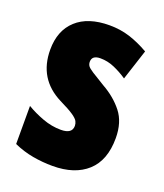

<svg xmlns="http://www.w3.org/2000/svg" viewBox="-112 -639 619 725"><g transform="rotate(20 198.0 -276.5)"><path d="M372 -170Q372 -81 322 -35.5Q272 10 183 10Q143 10 103.5 3Q64 -4 26 -21V-174Q56 -156 92.5 -142.5Q129 -129 166 -129Q211 -129 211 -161Q211 -170 206.5 -179Q202 -188 184.5 -200Q167 -212 128 -231Q25 -283 25 -400Q25 -477 72 -520Q119 -563 205 -563Q248 -563 286 -551Q324 -539 364 -516L324 -393Q299 -410 271.5 -422Q244 -434 215 -434Q181 -434 181 -408Q181 -399 185.5 -392Q190 -385 207 -374Q224 -363 259 -342Q309 -314 340.5 -274Q372 -234 372 -170Z"/></g></svg>

Font: Noto Sans Khmer UI ExtraCondensed Black
Style: Regular
Weight: 900
Width: 2
Designer: Danh Hong and the Monotype Design Team
Foundry: Monotype Imaging Inc.
Version: Version 2.002; ttfautohint (v1.8.4.7-5d5b)